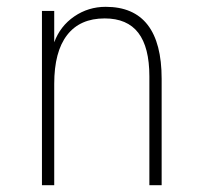

<svg xmlns="http://www.w3.org/2000/svg" viewBox="-20 -543 592 563"><path d="M103 0V-511H139V-419Q156.5 -466.5 197.8 -494.8Q239 -523 290 -523Q372 -523 413 -470Q454 -417 454 -312V0H418V-319Q418 -404.5 385.5 -446.8Q353 -489 287 -489Q214.5 -489 176.8 -440.2Q139 -391.5 139 -297V0Z"/></svg>

Font: Overpass Thin
Style: Regular
Weight: 250
Designer: Delve Withrington, Dave Bailey, Thomas Jockin
Foundry: Delve Fonts LLC
Version: Version 4.000